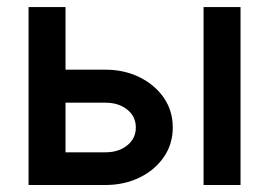

<svg xmlns="http://www.w3.org/2000/svg" viewBox="-20 -528 768 548"><path d="M666.5 -507.8V0H561V-507.8ZM61.5 -507.8H167V-329.1H281.2Q334.5 -329.1 378.2 -307.6Q421.9 -286.1 447.5 -249Q473.1 -211.9 473.1 -164.1Q473.1 -116.7 447.5 -79.6Q421.9 -42.5 378.2 -21.2Q334.5 0 281.2 0H61.5ZM167 -93.3H281.2Q318.4 -93.3 343 -113Q367.7 -132.8 367.7 -164.1Q367.7 -195.8 343 -215.3Q318.4 -234.9 281.2 -234.9H167Z"/></svg>

Font: Giphurs Medium
Style: Regular
Weight: 500
Version: Version 0.920; ttfautohint (v1.8.4.7-5d5b)